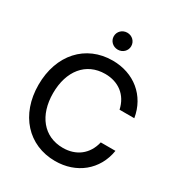

<svg xmlns="http://www.w3.org/2000/svg" viewBox="-218 -1087 1159 1244"><g transform="rotate(30 362.0 -465.5)"><path d="M378.9 11.7C537.6 11.7 660.6 -86.4 685.5 -241.2H575.7C552.7 -142.6 478.5 -87.4 379.9 -87.4C236.3 -87.4 148.4 -198.7 148.4 -363.3C148.4 -528.8 236.3 -640.1 379.9 -640.1C479 -640.1 553.7 -584.5 575.2 -485.4H685.5C660.2 -640.6 537.6 -739.3 378.9 -739.3C177.7 -739.3 39.6 -587.4 39.6 -363.3C39.6 -140.6 178.2 11.7 378.9 11.7ZM370.1 -816.4C406.7 -816.4 435.1 -844.2 435.1 -879.4C435.1 -915 406.7 -942.9 370.1 -942.9C333.5 -942.9 304.7 -915 304.7 -879.4C304.7 -844.2 333.5 -816.4 370.1 -816.4Z"/></g></svg>

Font: Inteeer Medium
Style: Regular
Weight: 500
Designer: Rasmus Andersson
Foundry: rsms
Version: Version 4.001;Glyphs 3.4 (3402)